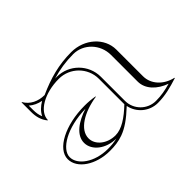

<svg xmlns="http://www.w3.org/2000/svg" viewBox="-78 -609 815 815"><g transform="rotate(-45 330.0 -201.5)"><path d="M390 -245V-92C348 -52 308.1 -25 270 -25C220.3 -25 180 -57.3 180 -97C180 -149 246.7 -188 327 -200V-202C305.8 -205.7 287.6 -207.2 266.1 -207.2C149.6 -207.2 55 -157.9 55 -97C55 -40.7 123.1 5 207 5C235.3 5 259.6 2.5 286 -7C318.7 -18.7 350.7 -41 392 -79.7C401.4 -31.4 444 5 495 5C539.6 5 577 -5.4 620 -19V-21C568 -32.4 530 -71.8 530 -120V-280C530 -350.7 465.9 -408 387 -408C311.4 -408 247.8 -390.2 178.3 -358.9C140.3 -358.9 107.1 -374.5 89 -406H87V-349C87 -320.4 93.3 -295.5 111 -274H113C113 -324.3 183.2 -365.1 269.7 -365.1C336.1 -365.1 390 -311.3 390 -245ZM153.4 -349.1C132.4 -336.9 116.2 -321.2 107.4 -302.6C101.3 -316.7 99 -331.5 99 -349V-374.8C114.2 -361.3 133 -352.9 153.4 -349.1ZM263 -13C243.7 -8.5 226.9 -7 207 -7C125.7 -7 67 -51.3 67 -97C67 -144.4 146.9 -193.2 259.9 -195.2C201.4 -176.9 153 -142.9 153 -97C153 -50.6 202.3 -13 263 -13ZM259.1 -376.9C300.2 -389.3 341.4 -396 387 -396C448.3 -396 498 -344 498 -280V-120C498 -74.5 534.8 -38.3 584.4 -20.8C552.8 -12 527 -7 495 -7C443.7 -7 402 -48.7 402 -100V-245C402 -317.9 342.7 -377.1 269.7 -377.1C266.5 -377.1 262.6 -377 259.1 -376.9Z"/></g></svg>

Font: SortefaxS01
Style: Medium
Weight: 500
Designer: gluk
Foundry: gluk
Version: Version 0.261